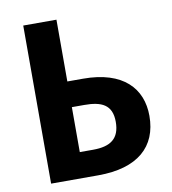

<svg xmlns="http://www.w3.org/2000/svg" viewBox="-81 -784 763 854"><g transform="rotate(-10 301.0 -357.0)"><path d="M81 0H294C473 0 564 -82 564 -221C564 -345 483 -435 302 -435H231V-714H81ZM231 -116V-319H287C364 -319 412 -299 412 -221C412 -145 370 -116 291 -116Z"/></g></svg>

Font: Noto Sans Display
Style: Bold
Weight: 700
Designer: Monotype Design Team
Foundry: Monotype Imaging Inc.
Version: Version 1.900